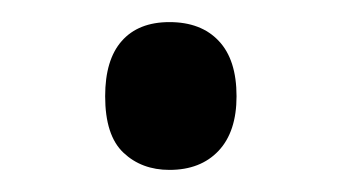

<svg xmlns="http://www.w3.org/2000/svg" viewBox="-20 -138 306 172"><path d="M74.2 -51.8Q74.2 -84.5 89.1 -101.3Q104 -118.2 131.8 -118.2Q160.2 -118.2 176 -101.3Q191.9 -84.5 191.9 -51.8Q191.9 -20 175.8 -2.9Q159.7 14.2 131.8 14.2Q106.9 14.2 90.6 -1.2Q74.2 -16.6 74.2 -51.8Z"/></svg>

Font: f02075841
Style: Regular
Weight: 400
Foundry: Ascender Corporation
Version: Version 1.10